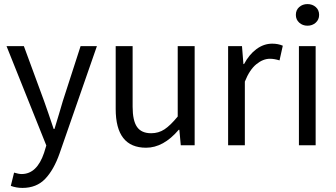

<svg xmlns="http://www.w3.org/2000/svg" viewBox="-20 -712 1649 941"><path d="M12 -486H97L196 -217Q216 -161 243 -80H247Q255 -106 270 -156Q285 -206 288 -217L375 -486H455L272 40Q244 120 201.5 164.5Q159 209 90 209Q60 209 33 199L49 134Q72 141 86 141Q161 141 196 37L207 1Z M547 -178V-486H630V-189Q630 -121 651.5 -90Q673 -59 721 -59Q757 -59 786 -78Q815 -97 851 -141V-486H934V0H866L859 -76H856Q781 12 696 12Q547 12 547 -178Z M1098 0V-486H1166L1173 -398H1176Q1201 -445 1237 -471.5Q1273 -498 1314 -498Q1343 -498 1366 -488L1350 -416Q1324 -424 1303 -424Q1269 -424 1236 -397Q1203 -370 1180 -312V0Z M1430 -639Q1430 -663 1446.5 -677.5Q1463 -692 1487 -692Q1511 -692 1527.5 -677.5Q1544 -663 1544 -639Q1544 -616 1527.5 -601Q1511 -586 1487 -586Q1463 -586 1446.5 -601Q1430 -616 1430 -639ZM1445 0V-486H1527V0Z"/></svg>

Font: RibengUni
Style: Regular
Weight: 400
Designer: (1) Dr. Andrew Glass (Program Manager at Microsoft Corporation)
(2) Bivuti Chakma (Suz Moriz)
(3) Paul D. Hunt (Adobe Co
Foundry: Bivuti Chakma and Jyoti Chakma
Version: Version 1.2020